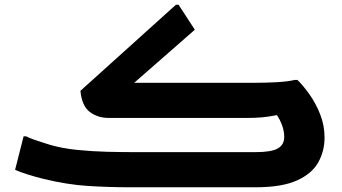

<svg xmlns="http://www.w3.org/2000/svg" viewBox="-20 -794 1449 814"><path d="M737 -774 806 -668 549 -443H1060Q1107 -443 1153 -445.5Q1199 -448 1229 -455H1241Q1265 -432 1292 -394Q1319 -356 1337.5 -309Q1356 -262 1356 -211Q1356 -154 1329.5 -106Q1303 -58 1239 -29Q1175 0 1063 0H535Q444 0 354.5 -5.5Q265 -11 163 -36Q134 -43 98.5 -54Q63 -65 44 -74L80 -216H91Q102 -210 121.5 -203Q141 -196 160.5 -190Q180 -184 192 -180Q243 -165 307 -158.5Q371 -152 434.5 -150.5Q498 -149 549 -149H1063Q1130 -149 1157.5 -164.5Q1185 -180 1185 -214Q1185 -238 1176 -262.5Q1167 -287 1154 -306Q1119 -299 1090.5 -296.5Q1062 -294 1029 -294H441Q394 -294 360.5 -319.5Q327 -345 321 -409L726 -774Z"/></svg>

Font: Kufam
Style: Bold
Weight: 700
Designer: Wael Morcos, Artur Schmal
Foundry: Original Type
Version: Version 1.300; ttfautohint (v1.8.3)